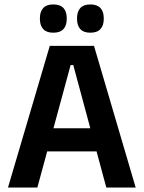

<svg xmlns="http://www.w3.org/2000/svg" viewBox="-20 -846 648 866"><path d="M16 0 204.5 -639H404L592 0H459.5L310.5 -552.5H298.5L148.5 0ZM159 -163V-267.5H448V-163ZM220 -698.5Q190 -698.5 175 -714.8Q160 -731 160 -760.5V-764Q160 -793.5 175 -809.8Q190 -826 220 -826Q251.5 -826 266.2 -809.8Q281 -793.5 281 -764V-760.5Q281 -731 266.2 -714.8Q251.5 -698.5 220 -698.5ZM387.5 -698.5Q357 -698.5 342.2 -714.8Q327.5 -731 327.5 -760.5V-764Q327.5 -793.5 342.2 -809.8Q357 -826 387.5 -826Q418 -826 433 -809.8Q448 -793.5 448 -764V-760.5Q448 -731 433 -714.8Q418 -698.5 387.5 -698.5Z"/></svg>

Font: Anek Latin SemiBold
Style: Regular
Weight: 600
Designer: Yesha Goshar
Foundry: Ek Type
Version: Version 1.003